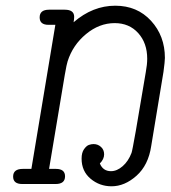

<svg xmlns="http://www.w3.org/2000/svg" viewBox="-20 -645 598 673"><path d="M26 -26Q26 -53 60 -53H90L174 -558H150Q119 -558 119 -584Q119 -611 152 -611H207Q240 -611 240 -586Q240 -579 238 -567Q305 -625 384 -625Q461 -625 509.5 -572Q558 -519 558 -442Q558 -430 553 -393L510 -133Q500 -66 458.5 -29Q417 8 371 8Q329 8 297.5 -18.5Q266 -45 266 -89Q266 -110 274.5 -122Q283 -134 291.5 -137Q300 -140 308 -140Q323 -140 334 -130Q345 -120 345 -104Q345 -87 330 -72Q341 -45 369 -45Q390 -45 410 -62.5Q430 -80 441 -109Q446 -121 491 -392Q496 -419 496 -439Q496 -494 464.5 -529Q433 -564 382 -564Q328 -564 281.5 -525.5Q235 -487 217 -430Q214 -422 207 -382L152 -53H176Q208 -53 208 -27Q208 0 175 0H58Q26 0 26 -26Z"/></svg>

Font: CMU Typewriter Text
Style: LightOblique
Weight: 200
Italic angle: -9.46001°
Version: Version 0.7.0